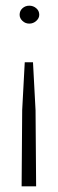

<svg xmlns="http://www.w3.org/2000/svg" viewBox="-20 -517 205 675"><path d="M67 -298H96L105 -129L107 138H56L58 -130ZM83 -497Q97 -497 107.5 -488Q118 -479 118 -465Q118 -453 107.5 -443.5Q97 -434 83 -434Q69 -434 59 -443.5Q49 -453 49 -465Q49 -479 59 -488Q69 -497 83 -497Z"/></svg>

Font: Alumni Sans Thin Light
Style: Regular
Weight: 300
Version: Version 1.018